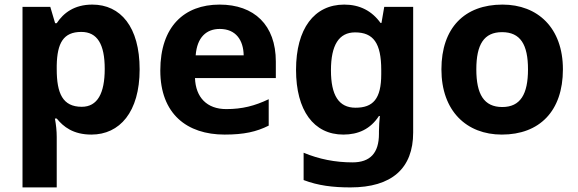

<svg xmlns="http://www.w3.org/2000/svg" viewBox="-20 -576 2516 836"><path d="M382 -556C303 -556 256 -519 227 -475H220L199 -546H78V240H227V20C227 -6 224 -34 219 -60H227C256 -24 299 10 378 10C501 10 588 -88 588 -274C588 -459 505 -556 382 -556ZM334 -437C404 -437 436 -383 436 -276C436 -169 404 -111 336 -111C253 -111 227 -169 227 -275V-291C229 -389 256 -437 334 -437Z M936 -556C782 -556 678 -460 678 -269C678 -80 794 10 958 10C1042 10 1096 -2 1150 -29V-144C1089 -115 1035 -101 965 -101C881 -101 832 -152 829 -236H1181V-308C1181 -467 1087 -556 936 -556ZM937 -450C1007 -450 1040 -401 1041 -335H832C838 -414 879 -450 937 -450Z M1479 -556C1348 -556 1269 -451 1269 -272C1269 -95 1346 10 1475 10C1540 10 1593 -14 1630 -71H1634C1632 -52 1630 -26 1630 -4V7C1630 90 1592 131 1515 131C1440 131 1369 117 1302 89V208C1365 232 1429 240 1506 240C1686 240 1779 157 1779 1V-546H1653L1641 -476H1637C1599 -529 1546 -556 1479 -556ZM1526 -435C1606 -435 1640 -388 1640 -271V-253C1640 -145 1604 -107 1528 -107C1455 -107 1421 -161 1421 -270C1421 -380 1456 -435 1526 -435Z M2431 -274C2431 -455 2321 -556 2168 -556C2003 -556 1902 -455 1902 -274C1902 -92 2012 10 2165 10C2329 10 2431 -92 2431 -274ZM2054 -274C2054 -382 2087 -436 2166 -436C2246 -436 2279 -382 2279 -274C2279 -166 2246 -110 2167 -110C2087 -110 2054 -166 2054 -274Z"/></svg>

Font: Noto Sans Lisu
Style: Bold
Weight: 700
Designer: Monotype Design Team. David Williams.
Foundry: Monotype Imaging Inc.
Version: Version 2.102